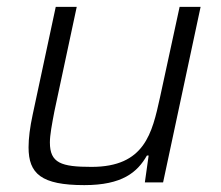

<svg xmlns="http://www.w3.org/2000/svg" viewBox="-20 -530 641 558"><path d="M225 8C335 8 379 -29 407 -78H412L401 0H454L563 -510H502L445 -247C422 -143 401 -45 246 -45C158 -45 125 -56 125 -116C125 -138 131 -169 138 -206L203 -510H142L75 -197C67 -160 63 -128 63 -102C63 -25 100 8 225 8Z"/></svg>

Font: Saira UNSAM Light Italic
Style: Regular
Weight: 300
Italic angle: -12°
Designer: Hector Gatti with collaboration of the Omnibus-Type team
Foundry: Omnibus-Type
Version: Version 0.072;PS 000.072;hotconv 1.0.88;makeotf.lib2.5.64775